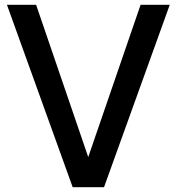

<svg xmlns="http://www.w3.org/2000/svg" viewBox="-20 -783 738 803"><path d="M415 0H284L9 -763H131L349 -126L568 -763H690Z"/></svg>

Font: Open Sauce One Medium
Style: Regular
Weight: 500
Designer: Alfredo Marco Pradil
Foundry: Creative Sauce Fz LLC
Version: Version 1.477